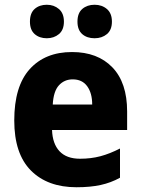

<svg xmlns="http://www.w3.org/2000/svg" viewBox="-20 -871 593 808"><path d="M283 -652Q391 -652 453 -587.5Q515 -523 515 -402V-324H199Q201 -266 230.5 -234.5Q260 -203 317 -203Q363 -203 402.5 -213.5Q442 -224 485 -246V-123Q447 -102 403.5 -92.5Q360 -83 302 -83Q180 -83 110 -153.5Q40 -224 40 -364Q40 -508 105 -580Q170 -652 283 -652ZM286 -537Q251 -537 228 -512Q205 -487 202 -431H368Q368 -479 347 -508Q326 -537 286 -537ZM106 -780Q106 -816 126 -833.5Q146 -851 177 -851Q207 -851 228 -833Q249 -815 249 -780Q249 -745 228 -727.5Q207 -710 177 -710Q146 -710 126 -727.5Q106 -745 106 -780ZM306 -780Q306 -816 326.5 -833.5Q347 -851 378 -851Q409 -851 430 -833Q451 -815 451 -780Q451 -745 430 -727.5Q409 -710 378 -710Q346 -710 326 -727.5Q306 -745 306 -780Z"/></svg>

Font: Noto Sans Telugu UI SemiCondensed ExtraBold
Style: Regular
Weight: 800
Width: 4
Designer: Jelle Bosma - Monotype Design Team
Foundry: Monotype Imaging Inc.
Version: Version 2.005; ttfautohint (v1.8.4.7-5d5b)